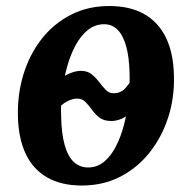

<svg xmlns="http://www.w3.org/2000/svg" viewBox="-20 -588 621 622"><path d="M245 13Q178.5 13 132.8 -13.2Q87 -39.5 63.2 -89.8Q39.5 -140 38 -212.5Q36.5 -284.5 56.5 -348.8Q76.5 -413 115.5 -462.5Q154.5 -512 209.8 -540.2Q265 -568.5 334 -568.5Q401 -568.5 447 -542.5Q493 -516.5 517.5 -466.2Q542 -416 543.5 -343Q545.5 -271.5 524.8 -207.5Q504 -143.5 464.5 -93.8Q425 -44 369.5 -15.5Q314 13 245 13ZM265.5 -45.5Q294.5 -45.5 316.8 -63.8Q339 -82 355 -112.8Q371 -143.5 381.2 -182Q391.5 -220.5 396 -262.2Q400.5 -304 400 -343.5Q399 -401.5 388.8 -438Q378.5 -474.5 360.5 -492Q342.5 -509.5 317.5 -509.5Q288.5 -509.5 265.5 -491.5Q242.5 -473.5 225.5 -442.5Q208.5 -411.5 197.8 -373Q187 -334.5 181.8 -293.2Q176.5 -252 178 -213Q179 -155.5 189.5 -118.2Q200 -81 219.2 -63.2Q238.5 -45.5 265.5 -45.5ZM341 -196Q316.5 -196 302.2 -207Q288 -218 277.8 -232.5Q267.5 -247 256.5 -258Q245.5 -269 228.5 -268.5Q219 -268.5 207.8 -264.2Q196.5 -260 187 -253.2Q177.5 -246.5 171 -238.5L181 -335.5Q192 -345 209.8 -351.8Q227.5 -358.5 242 -358.5Q263 -358.5 276.8 -347.5Q290.5 -336.5 301.2 -322.2Q312 -308 322.5 -297Q333 -286 347.5 -286Q371 -286 384.8 -301Q398.5 -316 407.5 -332L398.5 -219.5Q387 -208.5 371.2 -202.2Q355.5 -196 341 -196Z"/></svg>

Font: Merriweather
Style: Bold Italic
Weight: 700
Italic angle: -7.8°
Version: Version 2.101